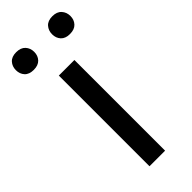

<svg xmlns="http://www.w3.org/2000/svg" viewBox="-271 -756 791 791"><g transform="rotate(-45 124.5 -360.5)"><path d="M166.5 0H75.7V-528.3H166.5ZM-33.7 -668.9Q-33.7 -690.9 -20.3 -705.8Q-6.8 -720.7 19.5 -720.7Q45.9 -720.7 59.6 -705.8Q73.2 -690.9 73.2 -668.9Q73.2 -647 59.6 -632.3Q45.9 -617.7 19.5 -617.7Q-6.8 -617.7 -20.3 -632.3Q-33.7 -647 -33.7 -668.9ZM176.3 -668Q176.3 -689.9 189.7 -705.1Q203.1 -720.2 229.5 -720.2Q255.9 -720.2 269.5 -705.1Q283.2 -689.9 283.2 -668Q283.2 -646 269.5 -631.3Q255.9 -616.7 229.5 -616.7Q203.1 -616.7 189.7 -631.3Q176.3 -646 176.3 -668Z"/></g></svg>

Font: RobotoSquareBracket
Style: Square-Bracket
Weight: 400
Version: Version 2.137; 2017